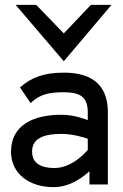

<svg xmlns="http://www.w3.org/2000/svg" viewBox="-20 -762 506 793"><path d="M62.5 -401 106.5 -336 110.5 -340C145.5 -372 181.5 -381 243.5 -381C314.5 -381 342.5 -359 342.5 -298V-266C327.5 -272 282.5 -288 233.5 -288C118.5 -288 25.5 -246 25.5 -135C25.5 -46 99.5 11 201.5 11C271.5 11 327.5 -34 349.5 -55V0H425.5V-298C425.5 -409 362.5 -462 243.5 -462C157.5 -462 108.5 -440 66.5 -404ZM112.5 -136C112.5 -193 165.5 -209 233.5 -209C281.5 -209 328.5 -194 342.5 -189V-143C334.5 -133 277.5 -68 204.5 -68C147.5 -68 112.5 -89 112.5 -136ZM243.5 -509 440.5 -742H355.5L243.5 -624L129.5 -742H44.5Z"/></svg>

Font: Charger
Style: Bd
Weight: 400
Designer: Jasper
Foundry: Cannot Into Space Fonts
Version: Version 0.98